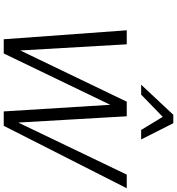

<svg xmlns="http://www.w3.org/2000/svg" viewBox="20 -967 947 1027"><g transform="rotate(90 493.5 -453.5)"><path d="M576 0 535 -658H602L639 -18H607L914 -658H987L653 0ZM190 0 142 -658H217L254 -18H216L524 -658H583L266 0ZM433 -735 594 -907H639L620 -865L486 -735ZM675 -735 597 -864 594 -907H639L726 -735Z"/></g></svg>

Font: Ysabeau Office
Style: Italic
Weight: 400
Italic angle: -12°
Designer: Christian Thalmann (Catharsis Fonts)
Version: Version 2.001;gftools[0.9.30]; featfreeze: tnum,lnum,ss02